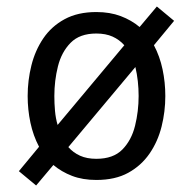

<svg xmlns="http://www.w3.org/2000/svg" viewBox="-20 -545 593 590"><path d="M91 25 38 -19 100 -94Q82 -128 73.5 -168Q65 -208 65 -250Q65 -298 76.5 -344Q88 -390 113 -427Q138 -464 178.5 -486Q219 -508 276 -508Q318 -508 351 -495.5Q384 -483 409 -462L462 -525L515 -481L453 -406Q471 -372 479.5 -332Q488 -292 488 -250Q488 -202 476.5 -156Q465 -110 439.5 -73Q414 -36 374 -14Q334 8 276 8Q234 8 201.5 -4.5Q169 -17 144 -38ZM147 -250Q147 -227 149 -204.5Q151 -182 157 -161L362 -406Q347 -423 326 -432.5Q305 -442 276 -442Q225 -442 197 -413.5Q169 -385 158 -341Q147 -297 147 -250ZM276 -57Q328 -57 356 -85.5Q384 -114 395 -158.5Q406 -203 406 -250Q406 -273 403.5 -295.5Q401 -318 396 -339L190 -93Q205 -76 226 -66.5Q247 -57 276 -57Z"/></svg>

Font: Epunda Sans
Style: Regular
Weight: 400
Designer: Simon Atzbach
Foundry: typofactur
Version: Version 2.204; ttfautohint (v1.8.4.7-5d5b)